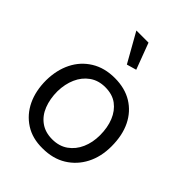

<svg xmlns="http://www.w3.org/2000/svg" viewBox="-218 -852 972 972"><g transform="rotate(45 268.0 -366.0)"><path d="M264 13Q192 14 140 -19.5Q88 -53 60.5 -110.5Q33 -168 33 -244Q34 -318 62.5 -375Q91 -432 144.5 -465Q198 -498 271 -498Q344 -498 396 -466Q448 -434 476 -377Q504 -320 504 -241Q504 -167 474.5 -110Q445 -53 391.5 -20Q338 13 264 13ZM266 -54Q316 -54 351 -79Q386 -104 404.5 -146Q423 -188 423 -240Q423 -295 405.5 -338Q388 -381 354.5 -406Q321 -431 270 -431Q221 -431 186 -406Q151 -381 132.5 -339Q114 -297 113 -245Q113 -191 130 -147.5Q147 -104 181.5 -79Q216 -54 266 -54ZM266 -589 318 -604 265 -745H178Z"/></g></svg>

Font: Catamaran Thin
Style: Regular
Weight: 400
Version: Version 2.000